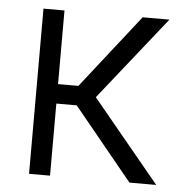

<svg xmlns="http://www.w3.org/2000/svg" viewBox="-44 -572 578 614"><g transform="rotate(5 245.0 -265.0)"><path d="M71.3 -530.3H138.7V-293.9H204.1L389.6 -530.3H475.6L262.7 -262.7L479.5 0H393.6L204.1 -231.4H138.7V0H71.3Z"/></g></svg>

Font: Pretendard JP Light
Style: Regular
Weight: 300
Designer: Base glyphs from Inter by Rasmus Andersson; Hangeul glyphs from Noto Sans CJK(Source Han Sans) by Jang Soo-young and Kan
Foundry: Kil Hyung-jin
Version: Version 1.309